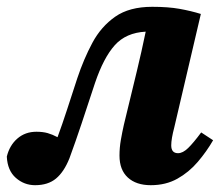

<svg xmlns="http://www.w3.org/2000/svg" viewBox="-26 -529 650 564"><path d="M77 15Q45 15 20.5 -6.5Q-4 -28 -6 -69Q2 -102 25 -122Q48 -142 81 -142Q100 -142 114 -138Q128 -134 143 -126Q157 -164 171 -207Q185 -250 201 -299Q220 -356 245.5 -403.5Q271 -451 312.5 -480Q354 -509 421 -509Q468 -509 501.5 -503Q535 -497 564 -488L486 -155Q477 -121 477 -102Q477 -79 497 -79Q511 -79 526.5 -94Q542 -109 565 -140L600 -117Q581 -84 555 -53.5Q529 -23 495 -4Q461 15 417 15Q374 15 349.5 -7.5Q325 -30 325 -72Q325 -95 329 -118Q333 -141 338 -163L376 -320Q383 -349 389.5 -378Q396 -407 402 -436Q344 -433 311 -396Q278 -359 253 -285Q231 -218 213.5 -165.5Q196 -113 178 -64Q162 -24 138.5 -4.5Q115 15 77 15Z"/></svg>

Font: Source Serif 4 SmText
Style: Bold Italic
Weight: 700
Italic angle: -12°
Designer: Frank Grießhammer
Foundry: Adobe
Version: Version 4.005;hotconv 1.1.0;makeotfexe 2.6.0